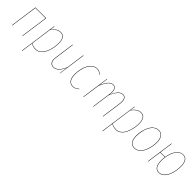

<svg xmlns="http://www.w3.org/2000/svg" viewBox="304 -1869 3403 3403"><g transform="rotate(45 2006.0 -167.5)"><path d="M326.7 0 398.4 -510.3H143.6L71.8 0H64L136.2 -517.6H407.2L334.5 0Z M508.3 192.9 606.9 -517.6H614.3L601.6 -425.3Q674.8 -527.8 766.1 -527.8Q824.2 -527.8 853.3 -485.4Q882.3 -442.9 882.3 -362.3Q882.3 -314.5 874.8 -264.9Q867.2 -215.3 849.9 -165.5Q832.5 -115.7 807.9 -77.4Q783.2 -39.1 745.1 -14.9Q707 9.3 661.6 9.3Q600.6 9.3 545.9 -23.4L516.1 191.9ZM661.6 1.5Q706.1 1.5 742.7 -22.2Q779.3 -45.9 803.2 -84Q827.1 -122.1 843.8 -170.7Q860.4 -219.2 867.4 -267.6Q874.5 -315.9 874.5 -362.3Q874.5 -520 765.6 -520Q676.3 -520 600.1 -415L546.9 -30.8Q597.7 1.5 661.6 1.5Z M1109.4 9.3Q1056.2 9.3 1031.2 -30.5Q1006.3 -70.3 1016.1 -140.1L1068.4 -517.6H1076.2L1024.4 -140.1Q1015.1 -73.2 1037.8 -35.9Q1060.5 1.5 1109.9 1.5Q1164.6 1.5 1209.5 -44.4Q1254.4 -90.3 1288.1 -172.9L1335.9 -517.6H1343.8L1271.5 0H1265.1L1287.1 -156.7Q1254.9 -78.1 1210 -34.4Q1165 9.3 1109.4 9.3Z M1681.6 -527.8Q1744.6 -527.8 1784.7 -477.5L1778.8 -472.7Q1741.2 -520.5 1681.6 -520.5Q1632.3 -520.5 1591.8 -491.2Q1551.3 -461.9 1525.4 -412.6Q1499.5 -363.3 1485.6 -301.5Q1471.7 -239.7 1471.7 -172.9Q1471.7 -87.9 1503.9 -43.2Q1536.1 1.5 1594.2 1.5Q1627 1.5 1653.3 -11.2Q1679.7 -23.9 1707 -48.8L1711.9 -43.9Q1654.3 9.3 1594.2 9.3Q1532.7 9.3 1498 -38.1Q1463.4 -85.4 1463.4 -172.9Q1463.4 -241.2 1477.8 -304.2Q1492.2 -367.2 1519 -417.5Q1545.9 -467.8 1588.1 -497.8Q1630.4 -527.8 1681.6 -527.8Z M2325.2 -527.8Q2374.5 -527.8 2394.3 -485.8Q2414.1 -443.8 2403.3 -368.2L2352.1 0H2344.2L2395 -367.7Q2405.3 -441.4 2387.7 -481Q2370.1 -520.5 2324.7 -520.5Q2231.9 -520.5 2153.3 -330.1L2107.4 0H2099.6L2150.9 -367.7Q2161.1 -441.4 2143.3 -481Q2125.5 -520.5 2080.1 -520.5Q1988.3 -520.5 1909.7 -324.7L1863.8 0H1856L1928.2 -517.6H1935.1L1911.6 -343.8Q1985.4 -527.8 2080.6 -527.8Q2129.9 -527.8 2149.7 -485.8Q2169.4 -443.8 2158.7 -368.2L2156.2 -349.6Q2230.5 -527.8 2325.2 -527.8Z M2522.5 192.9 2621.1 -517.6H2628.4L2615.7 -425.3Q2689 -527.8 2780.3 -527.8Q2838.4 -527.8 2867.4 -485.4Q2896.5 -442.9 2896.5 -362.3Q2896.5 -314.5 2888.9 -264.9Q2881.3 -215.3 2864 -165.5Q2846.7 -115.7 2822 -77.4Q2797.4 -39.1 2759.3 -14.9Q2721.2 9.3 2675.8 9.3Q2614.7 9.3 2560.1 -23.4L2530.3 191.9ZM2675.8 1.5Q2720.2 1.5 2756.8 -22.2Q2793.5 -45.9 2817.4 -84Q2841.3 -122.1 2857.9 -170.7Q2874.5 -219.2 2881.6 -267.6Q2888.7 -315.9 2888.7 -362.3Q2888.7 -520 2779.8 -520Q2690.4 -520 2614.3 -415L2561 -30.8Q2611.8 1.5 2675.8 1.5Z M3135.7 9.3Q3072.8 9.3 3038.8 -38.3Q3004.9 -85.9 3004.9 -171.4Q3004.9 -217.3 3012.2 -264.6Q3019.5 -312 3036.6 -359.6Q3053.7 -407.2 3078.4 -444.3Q3103 -481.4 3140.9 -504.6Q3178.7 -527.8 3224.6 -527.8Q3287.1 -527.8 3320.8 -480.7Q3354.5 -433.6 3354.5 -348.6Q3354.5 -303.7 3347.4 -256.6Q3340.3 -209.5 3323.5 -161.4Q3306.6 -113.3 3282.2 -75.7Q3257.8 -38.1 3219.7 -14.4Q3181.6 9.3 3135.7 9.3ZM3135.7 1.5Q3180.7 1.5 3217.5 -22Q3254.4 -45.4 3277.6 -82.3Q3300.8 -119.1 3316.9 -166.5Q3333 -213.9 3339.6 -259.8Q3346.2 -305.7 3346.2 -349.1Q3346.2 -431.6 3314.7 -476.1Q3283.2 -520.5 3224.6 -520.5Q3187.5 -520.5 3155.5 -504.4Q3123.5 -488.3 3100.8 -460.7Q3078.1 -433.1 3060.8 -398.2Q3043.5 -363.3 3033.4 -323.5Q3023.4 -283.7 3018.3 -245.6Q3013.2 -207.5 3013.2 -170.9Q3013.2 -88.4 3044.7 -43.5Q3076.2 1.5 3135.7 1.5Z M3835.4 -527.8Q3895 -527.8 3926 -481Q3957 -434.1 3957 -348.6Q3957 -300.8 3950 -252.7Q3942.9 -204.6 3927 -157Q3911.1 -109.4 3887.9 -72.8Q3864.7 -36.1 3829.1 -13.4Q3793.5 9.3 3750.5 9.3Q3690.9 9.3 3659.4 -38.1Q3627.9 -85.4 3627.9 -171.4Q3627.9 -218.3 3634.3 -262.7H3518.6L3481.4 0H3473.6L3545.9 -517.6H3553.7L3519.5 -270H3635.7Q3642.1 -310.5 3653.1 -346.9Q3664.1 -383.3 3681.4 -417Q3698.7 -450.7 3720.5 -474.9Q3742.2 -499 3771.7 -513.4Q3801.3 -527.8 3835.4 -527.8ZM3750.5 1.5Q3792 1.5 3826.2 -21Q3860.4 -43.5 3882.8 -79.6Q3905.3 -115.7 3920.7 -162.4Q3936 -209 3942.6 -256.1Q3949.2 -303.2 3949.2 -349.1Q3949.2 -431.6 3920.2 -476.1Q3891.1 -520.5 3835.4 -520.5Q3794.4 -520.5 3760.3 -498.5Q3726.1 -476.6 3703.4 -440.9Q3680.7 -405.3 3665 -358.9Q3649.4 -312.5 3642.6 -265.1Q3635.7 -217.8 3635.7 -170.9Q3635.7 -88.4 3665 -43.5Q3694.3 1.5 3750.5 1.5Z"/></g></svg>

Font: Fira Sans Compressed Eight
Style: Italic
Weight: 100
Width: 3
Italic angle: -8°
Designer: Carrois Corporate & Edenspiekermann AG
Foundry: Carrois Corporate GbR & Edenspiekermann AG
Version: Version 4.203;PS 004.203;hotconv 1.0.88;makeotf.lib2.5.64775